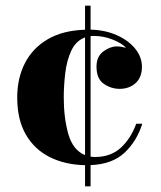

<svg xmlns="http://www.w3.org/2000/svg" viewBox="-20 -575 570 680"><path d="M426.3 -405.5Q412.4 -421.6 379.4 -434.7Q346.4 -447.8 311.5 -447.8Q305.9 -447.8 300.8 -447.3V-20.3Q308.6 -19 316.9 -19Q371.8 -19 407.5 -51.4Q443.1 -83.7 462.4 -136.7H483.9Q465.1 -76.2 421.8 -34.8Q378.4 6.6 300.8 9.8V85H281.2V10Q210.4 8.5 156.2 -18.6Q102.1 -45.7 71.5 -98.5Q41 -151.4 41 -230Q41 -298.1 68.2 -351.3Q95.5 -404.5 148.9 -435.9Q202.4 -467.3 281.2 -469.7V-554.9H300.8V-470Q352.5 -468.8 393.7 -450.4Q434.8 -432.1 458.7 -402.7Q482.7 -373.3 482.7 -338.4Q482.7 -301 460.1 -280.6Q437.5 -260.3 403.8 -260.3Q373.8 -260.3 347.8 -278Q321.8 -295.7 321.8 -338.9Q321.8 -375 345.9 -392.8Q370.1 -410.6 393.6 -410.6Q403.8 -410.6 412.1 -408.8Q420.4 -407 426.3 -405.5ZM205.8 -230Q205.8 -157.7 221.9 -100.6Q238 -43.5 281.2 -25.6V-442.6Q248.8 -430.4 232.5 -395.5Q216.3 -360.6 211.1 -315.9Q205.8 -271.2 205.8 -230Z"/></svg>

Font: Bodoni* 11
Style: Bold
Weight: 700
Version: Version 2.000; ttfautohint (v1.8.1)